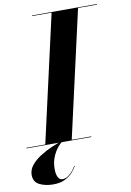

<svg xmlns="http://www.w3.org/2000/svg" viewBox="-146 -813 754 1108"><g transform="rotate(-10 230.5 -259.0)"><path d="M214.5 148.5Q207 162.5 190.5 182Q174 201.5 145.8 216.5Q117.5 231.5 74.5 231.5Q28.5 231.5 -5.5 214.5Q-39.5 197.5 -39.5 156Q-39.5 126 -18.8 100.2Q2 74.5 34.8 53.5Q67.5 32.5 103.5 17Q139.5 1.5 170 -8L171.5 -5.5Q156 4 138.5 25.8Q121 47.5 109 78Q97 108.5 97 145Q97 176 106.2 193.5Q115.5 211 131.5 211Q150 211 166 199.8Q182 188.5 193.8 173.5Q205.5 158.5 211.5 147ZM-42.5 -3.5H68.5L236.5 -746.5H122.5V-750H502.5V-746.5H391.5L223.5 -3.5H337.5V0H-42.5Z"/></g></svg>

Font: Bodoni* 48pt
Style: Bold Italic
Weight: 700
Italic angle: -13°
Version: Version 2.3